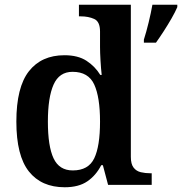

<svg xmlns="http://www.w3.org/2000/svg" viewBox="-20 -780 768 810"><path d="M253 10Q155 10 102 -56.5Q49 -123 49 -267Q49 -412 102 -479.5Q155 -547 252 -547Q309 -547 345 -523.5Q381 -500 403 -464H409Q406 -491 404 -524.5Q402 -558 402 -582V-647Q402 -689 377.5 -700Q353 -711 321 -711H313V-760H532V-118Q532 -88 543.5 -73Q555 -58 574 -53.5Q593 -49 615 -49H620V0H436L414 -83H407Q385 -40 348.5 -15Q312 10 253 10ZM287 -61Q353 -61 377.5 -112Q402 -163 402 -267Q402 -370 377.5 -423.5Q353 -477 286 -477Q230 -477 206 -423Q182 -369 182 -267Q182 -163 206 -112Q230 -61 287 -61ZM587 -613Q597 -644 607 -685Q617 -726 623 -760H728V-750Q719 -729 703.5 -702Q688 -675 670.5 -648Q653 -621 638 -600H587Z"/></svg>

Font: Noto Serif Vithkuqi SemiBold
Style: Regular
Weight: 600
Version: Version 1.005